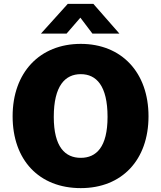

<svg xmlns="http://www.w3.org/2000/svg" viewBox="-20 -959 830 989"><path d="M456 -786H595L461 -939H329L191 -786H323L394 -868ZM396 10C609 10 745 -136 745 -360C745 -586 606 -733 396 -733C185 -733 45 -586 45 -360C45 -135 181 10 396 10ZM396 -146C316 -146 257 -201 257 -357C257 -518 316 -577 396 -577C476 -577 534 -518 534 -357C534 -201 476 -146 396 -146Z"/></svg>

Font: United Sans Black
Style: Regular
Weight: 900
Designer: Pablo Impallari, Rodrigo Fuenzalida (Modified by Dan O. Williams)
Version: Version 1.000;PS 001.000;hotconv 1.0.88;makeotf.lib2.5.64775